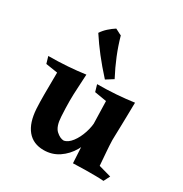

<svg xmlns="http://www.w3.org/2000/svg" viewBox="-170 -850 952 998"><g transform="rotate(30 305.5 -351.0)"><path d="M230 17Q167 17 131.5 -26Q96 -69 91 -151Q89 -186 89 -237.5Q89 -289 90 -367L19 -378L7 -419Q65 -419 121.5 -423Q178 -427 227 -434Q225 -388 222.5 -349.5Q220 -311 220 -271.5Q220 -232 223 -180Q226 -122 250 -100Q274 -78 297 -78Q321 -83 342 -110.5Q363 -138 376 -177.5Q389 -217 389 -256L415 -171Q409 -122 384 -79Q359 -36 319.5 -9.5Q280 17 230 17ZM397 0Q396 -30 393.5 -64Q391 -98 390 -145L384 -366L312 -378L300 -419Q359 -419 414 -423Q469 -427 519 -434Q519 -434 518.5 -411Q518 -388 517.5 -354Q517 -320 516 -286.5Q515 -253 514.5 -230Q514 -207 514 -207Q515 -173 517.5 -142.5Q520 -112 524 -58L599 -37L580 0Q554 -2 531.5 -2Q509 -2 474 -2Q459 -2 435 -1Q411 0 397 0ZM242 -719Q251 -715 261.5 -709Q272 -703 280 -700Q295 -646 316.5 -593Q338 -540 366 -487L323 -460Q275 -513 239.5 -558.5Q204 -604 172 -653Q185 -673 204 -690Q223 -707 242 -719Z"/></g></svg>

Font: Ruwudu
Style: Bold
Weight: 700
Designer: Becca Hirsbrunner Spalinger
Foundry: SIL International
Version: Version 3.000